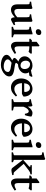

<svg xmlns="http://www.w3.org/2000/svg" viewBox="1620 -2416 1039 4318"><g transform="rotate(90 2139.0 -257.5)"><path d="M368.7 -71.3Q313 -20.5 274.2 -2.9Q235.4 14.6 199.2 14.6Q146 14.6 112.1 -18.8Q78.1 -52.2 78.1 -136.2V-339.8Q78.1 -374.5 75.4 -386.2Q72.8 -397.9 61.5 -402.1Q50.3 -406.2 17.6 -409.7V-439Q63.5 -443.4 95.7 -450Q127.9 -456.5 164.6 -468.8L180.7 -447.3V-165.5Q180.7 -124.5 187.7 -101.8Q194.8 -79.1 208.5 -70.1Q222.2 -61 243.2 -61Q269 -61 299.3 -76.2Q329.6 -91.3 368.7 -127.9V-339.8Q368.7 -371.1 364.5 -384.5Q360.4 -397.9 347.2 -403.1Q334 -408.2 302.7 -409.7V-439Q342.8 -442.9 377.9 -450.2Q413.1 -457.5 454.1 -468.8L471.2 -447.3V-133.8Q471.2 -103 473.6 -89.1Q476.1 -75.2 482.4 -70.3Q486.3 -67.9 492.2 -67.9Q505.4 -67.9 536.6 -81.5L546.4 -49.8Q509.8 -25.9 469.5 -5.6Q429.2 14.6 417.5 14.6Q398.4 14.6 385.7 -4.9Q373 -24.4 368.7 -71.3Z M637.2 -595.7Q637.2 -616.2 647 -632.6Q656.7 -648.9 673.6 -658Q690.4 -667 710.4 -667Q736.3 -667 752.7 -654.1Q769 -641.1 769 -615.7Q769 -584.5 748 -564.2Q727.1 -543.9 695.3 -543.9Q668.9 -543.9 653.1 -557.1Q637.2 -570.3 637.2 -595.7ZM583.5 -30.8Q614.7 -37.1 632.1 -45.4Q649.4 -53.7 649.4 -60.5V-319.8V-334.5Q649.4 -364.3 646 -376.5Q642.6 -388.7 629.4 -394.3Q616.2 -399.9 583.5 -402.8V-432.1Q665 -444.8 725.6 -468.8H752V-60.5Q752 -53.7 768.6 -45.2Q785.2 -36.6 817.9 -30.8V0H583.5Z M920.4 -115.2V-397.9H859.9L847.2 -414.1L885.3 -454.1H920.4V-562L1005.4 -627.4L1022.9 -612.8V-454.1H1175.3L1191.9 -437.5Q1182.6 -421.9 1167.5 -404.5Q1152.3 -387.2 1142.6 -380.9Q1128.9 -387.7 1105 -392.8Q1081.1 -397.9 1053.2 -397.9H1022.9V-159.7Q1022.9 -108.4 1034.2 -87.2Q1045.4 -65.9 1068.4 -65.9Q1086.9 -65.9 1111.1 -73.7Q1135.3 -81.5 1172.9 -101.6L1191.9 -69.3Q1134.8 -27.8 1089.6 -6.6Q1044.4 14.6 1017.6 14.6Q990.2 14.6 968.3 0.7Q946.3 -13.2 933.3 -42.5Q920.4 -71.8 920.4 -115.2Z M1427.7 -144Q1410.2 -128.4 1402.3 -116.7Q1394.5 -105 1394.5 -100.6Q1394.5 -93.3 1402.8 -87.4Q1411.1 -81.5 1436 -75.4Q1460.9 -69.3 1509.8 -63.5Q1582 -54.7 1623.8 -38.6Q1665.5 -22.5 1682.4 0.2Q1699.2 22.9 1699.2 53.7Q1699.2 100.6 1661.1 144.3Q1623 188 1563.5 214.8Q1503.9 241.7 1443.8 241.7Q1390.1 241.7 1337.2 227.5Q1284.2 213.4 1248.8 183.6Q1213.4 153.8 1213.4 109.4Q1213.4 82 1239.7 53.2Q1266.1 24.4 1338.4 -15.1Q1310.5 -25.9 1296.6 -38.6Q1282.7 -51.3 1282.7 -64.9Q1282.7 -77.1 1302.5 -100.1Q1322.3 -123 1365.2 -152.3Q1311.5 -167.5 1279.5 -204.8Q1247.6 -242.2 1247.6 -293.9Q1247.6 -340.8 1276.4 -381.1Q1305.2 -421.4 1352.5 -445.1Q1399.9 -468.8 1452.6 -468.8Q1515.1 -468.8 1564 -435.5Q1603.5 -439.9 1634.8 -448.7Q1666 -457.5 1696.3 -468.8L1708.5 -451.7Q1697.3 -418.9 1680.7 -397.9Q1642.6 -391.6 1607.9 -390.1Q1630.9 -354 1630.9 -313Q1630.9 -264.6 1603 -226.1Q1575.2 -187.5 1529.3 -165.8Q1483.4 -144 1431.6 -144ZM1345.2 -321.8Q1345.2 -268.6 1373.5 -234.4Q1401.9 -200.2 1457 -200.2Q1476.6 -200.2 1494.1 -210.7Q1511.7 -221.2 1522.5 -242.2Q1533.2 -263.2 1533.2 -293Q1533.2 -327.1 1520.3 -354.7Q1507.3 -382.3 1482.2 -398.7Q1457 -415 1421.4 -415Q1404.3 -415 1386.5 -404.1Q1368.7 -393.1 1356.9 -372.1Q1345.2 -351.1 1345.2 -321.8ZM1315.9 90.3Q1315.9 113.8 1337.4 134Q1358.9 154.3 1395.5 166.3Q1432.1 178.2 1475.6 178.2Q1514.6 178.2 1542.5 165.3Q1570.3 152.3 1584.7 130.4Q1599.1 108.4 1599.1 81.5Q1599.1 57.1 1571.5 40.3Q1543.9 23.4 1468.8 14.2Q1427.7 9.3 1392.6 1.5Q1359.4 22 1342.5 38.3Q1325.7 54.7 1320.8 66.4Q1315.9 78.1 1315.9 90.3Z M1850.1 -231.9Q1851.6 -183.6 1867.4 -144.5Q1883.3 -105.5 1912.1 -83.3Q1940.9 -61 1980 -61Q2002.9 -61 2022 -65.2Q2041 -69.3 2066.2 -82.5Q2091.3 -95.7 2127.4 -122.6Q2132.8 -119.6 2139.6 -110.8Q2146.5 -102.1 2150.4 -95.2Q2106 -48.8 2073.5 -25.6Q2041 -2.4 2011.7 6.1Q1982.4 14.6 1942.9 14.6Q1889.2 14.6 1843.8 -14.2Q1798.3 -43 1771.7 -95.2Q1745.1 -147.5 1745.1 -214.4Q1745.1 -280.3 1771.7 -335Q1798.3 -389.6 1848.1 -425.3Q1874 -443.8 1908.2 -456.3Q1942.4 -468.8 1974.1 -468.8Q2034.7 -468.8 2075 -440.4Q2115.2 -412.1 2134.3 -366.7Q2153.3 -321.3 2153.3 -269.5Q2145 -260.3 2126.2 -249.5Q2107.4 -238.8 2089.8 -231.9ZM2030.3 -283.2Q2041 -283.2 2044.9 -286.9Q2048.8 -290.5 2048.8 -300.8Q2048.8 -323.7 2040.5 -349.4Q2032.2 -375 2012 -393.8Q1991.7 -412.6 1958 -412.6Q1912.1 -412.6 1885.5 -378.4Q1858.9 -344.2 1852.1 -283.2Z M2538.6 -298.3Q2534.7 -338.4 2520.3 -362.1Q2505.9 -385.7 2484.4 -385.7Q2460.4 -385.7 2432.6 -358.2Q2404.8 -330.6 2380.4 -266.6V-60.5Q2380.4 -52.7 2401.1 -44.9Q2421.9 -37.1 2465.3 -30.8V0H2211.9V-30.8Q2245.1 -38.1 2261.5 -45.4Q2277.8 -52.7 2277.8 -60.5V-327.6Q2277.8 -356.9 2274.9 -370.6Q2272 -384.3 2266.6 -389.6Q2259.8 -396.5 2249.3 -398.9Q2238.8 -401.4 2211.9 -402.8V-432.1Q2260.3 -440.4 2289.8 -448Q2319.3 -455.6 2353.5 -468.8L2373 -449.2L2379.4 -365.2Q2407.7 -411.1 2445.3 -439.9Q2482.9 -468.8 2522.9 -468.8Q2541 -468.8 2560.5 -463.6Q2580.1 -458.5 2597.7 -448.2Q2601.1 -446.3 2601.1 -434.6Q2601.1 -411.1 2590.3 -365.7Q2579.6 -320.3 2569.3 -298.3Z M2754.4 -231.9Q2755.9 -183.6 2771.7 -144.5Q2787.6 -105.5 2816.4 -83.3Q2845.2 -61 2884.3 -61Q2907.2 -61 2926.3 -65.2Q2945.3 -69.3 2970.5 -82.5Q2995.6 -95.7 3031.7 -122.6Q3037.1 -119.6 3043.9 -110.8Q3050.8 -102.1 3054.7 -95.2Q3010.3 -48.8 2977.8 -25.6Q2945.3 -2.4 2916 6.1Q2886.7 14.6 2847.2 14.6Q2793.5 14.6 2748 -14.2Q2702.6 -43 2676 -95.2Q2649.4 -147.5 2649.4 -214.4Q2649.4 -280.3 2676 -335Q2702.6 -389.6 2752.4 -425.3Q2778.3 -443.8 2812.5 -456.3Q2846.7 -468.8 2878.4 -468.8Q2939 -468.8 2979.2 -440.4Q3019.5 -412.1 3038.6 -366.7Q3057.6 -321.3 3057.6 -269.5Q3049.3 -260.3 3030.5 -249.5Q3011.7 -238.8 2994.1 -231.9ZM2934.6 -283.2Q2945.3 -283.2 2949.2 -286.9Q2953.1 -290.5 2953.1 -300.8Q2953.1 -323.7 2944.8 -349.4Q2936.5 -375 2916.3 -393.8Q2896 -412.6 2862.3 -412.6Q2816.4 -412.6 2789.8 -378.4Q2763.2 -344.2 2756.3 -283.2Z M3177.2 -595.7Q3177.2 -616.2 3187 -632.6Q3196.8 -648.9 3213.6 -658Q3230.5 -667 3250.5 -667Q3276.4 -667 3292.7 -654.1Q3309.1 -641.1 3309.1 -615.7Q3309.1 -584.5 3288.1 -564.2Q3267.1 -543.9 3235.4 -543.9Q3209 -543.9 3193.1 -557.1Q3177.2 -570.3 3177.2 -595.7ZM3123.5 -30.8Q3154.8 -37.1 3172.1 -45.4Q3189.5 -53.7 3189.5 -60.5V-319.8V-334.5Q3189.5 -364.3 3186 -376.5Q3182.6 -388.7 3169.4 -394.3Q3156.2 -399.9 3123.5 -402.8V-432.1Q3205.1 -444.8 3265.6 -468.8H3292V-60.5Q3292 -53.7 3308.6 -45.2Q3325.2 -36.6 3357.9 -30.8V0H3123.5Z M3406.7 -30.8Q3443.4 -40.5 3458 -46.4Q3472.7 -52.2 3472.7 -60.5V-623Q3472.7 -653.3 3468 -665.5Q3463.4 -677.7 3451.9 -681.2Q3440.4 -684.6 3406.7 -688.5V-717.8Q3456.5 -726.1 3491.9 -734.6Q3527.3 -743.2 3554.7 -756.8L3575.2 -737.8V-260.3L3710.9 -380.4Q3733.4 -400.9 3733.4 -411.1Q3733.4 -418.5 3723.4 -420.9Q3713.4 -423.3 3694.8 -423.3V-454.1H3901.9V-423.3Q3878.9 -420.9 3858.9 -413.3Q3838.9 -405.8 3818.8 -390.6L3664.6 -271.5L3843.3 -66.4Q3854 -53.7 3866 -48.6Q3877.9 -43.5 3896.5 -43.5Q3901.4 -43.5 3916 -44.4L3918.9 -13.7Q3889.6 -6.8 3856 -1Q3822.3 4.9 3812 4.9Q3791 4.9 3777.3 -1Q3763.7 -6.8 3753.4 -21L3575.2 -253.4V-60.5Q3575.2 -55.2 3578.6 -51.5Q3582 -47.9 3593.5 -43Q3605 -38.1 3628.9 -30.8V0H3406.7Z M3994.6 -115.2V-397.9H3934.1L3921.4 -414.1L3959.5 -454.1H3994.6V-562L4079.6 -627.4L4097.2 -612.8V-454.1H4249.5L4266.1 -437.5Q4256.8 -421.9 4241.7 -404.5Q4226.6 -387.2 4216.8 -380.9Q4203.1 -387.7 4179.2 -392.8Q4155.3 -397.9 4127.4 -397.9H4097.2V-159.7Q4097.2 -108.4 4108.4 -87.2Q4119.6 -65.9 4142.6 -65.9Q4161.1 -65.9 4185.3 -73.7Q4209.5 -81.5 4247.1 -101.6L4266.1 -69.3Q4209 -27.8 4163.8 -6.6Q4118.7 14.6 4091.8 14.6Q4064.5 14.6 4042.5 0.7Q4020.5 -13.2 4007.6 -42.5Q3994.6 -71.8 3994.6 -115.2Z"/></g></svg>

Font: David Libre Medium
Style: Regular
Weight: 500
Version: Version 1.000